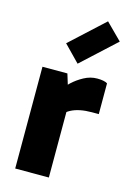

<svg xmlns="http://www.w3.org/2000/svg" viewBox="-118 -833 611 893"><g transform="rotate(15 187.5 -386.5)"><path d="M168 -490 210 -353V0H48V-490ZM172 -258 146 -269V-397L156 -408Q168 -426 191.5 -448Q215 -470 245.5 -486.5Q276 -503 309 -503Q325 -503 338 -500.5Q351 -498 358 -493V-345H325Q263 -345 224.5 -324.5Q186 -304 172 -258ZM202 -546 126 -624 288 -773 365 -696Z"/></g></svg>

Font: Gabarito ExtraBold
Style: Regular
Weight: 800
Designer: Leandro Assis / Alvaro Franca / Felipe Casaprima
Foundry: Naipe Foundry
Version: Version 1.000